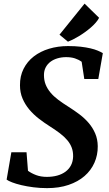

<svg xmlns="http://www.w3.org/2000/svg" viewBox="-20 -1000 588 1032"><path d="M41 -181.6H122.6L130.4 -82Q148.9 -68.4 174.3 -58.8Q199.7 -49.3 231.9 -49.3Q262.7 -49.3 288.1 -56.4Q313.5 -63.5 332.3 -77.4Q351.1 -91.3 361.6 -111.6Q372.1 -131.8 373 -158.2Q373.5 -184.6 365.7 -205.8Q357.9 -227.1 342 -246.1Q326.2 -265.1 302.7 -283Q279.3 -300.8 249.5 -319.8Q218.3 -339.4 189 -362.1Q159.7 -384.8 137.2 -411.6Q114.7 -438.5 101.1 -470.5Q87.4 -502.4 87.4 -541.5Q86.9 -590.8 106.7 -630.1Q126.5 -669.4 161.4 -696.5Q196.3 -723.6 243.7 -738Q291 -752.4 345.7 -752.4Q383.3 -752.4 413.1 -749Q442.9 -745.6 465.8 -740.2Q488.8 -734.9 505.1 -728Q521.5 -721.2 532.7 -714.4L508.3 -575.2H433.1L418.9 -668Q402.8 -679.7 382.6 -686.3Q362.3 -692.9 335.4 -692.9Q311 -692.9 289.3 -686.5Q267.6 -680.2 251.5 -668.2Q235.4 -656.2 225.8 -638.2Q216.3 -620.1 216.3 -596.7Q216.3 -568.4 225.3 -545.7Q234.4 -522.9 251.2 -502.7Q268.1 -482.4 292.7 -463.9Q317.4 -445.3 348.6 -425.8Q378.9 -406.7 407 -385.5Q435.1 -364.3 456.8 -338.9Q478.5 -313.5 491.7 -282.7Q504.9 -252 505.4 -214.4Q505.9 -166.5 487.5 -125.2Q469.2 -84 434.3 -53.7Q399.4 -23.4 348.6 -6.1Q297.9 11.2 232.9 11.2Q194.8 11.2 159.4 6.6Q124 2 95 -4.9Q65.9 -11.7 45.2 -19.8Q24.4 -27.8 15.6 -34.7ZM299.8 -813.5 434.6 -980.5 512.7 -904.3Q506.3 -891.6 494.6 -878.2Q482.9 -864.7 468.3 -852.1Q453.6 -839.4 437 -827.4Q420.4 -815.4 403.8 -805.4Q387.2 -795.4 372.1 -787.8Q356.9 -780.3 345.2 -775.9Z"/></svg>

Font: Merriweather Bold
Style: Italic
Weight: 700
Italic angle: -7°
Designer: Eben Sorkin ( eben@eyebytes.com )
Foundry: Eben Sorkin ( eben@eyebytes.com )
Version: Version 1.5; ttfautohint (v0.97) -l 13 -r 13 -G 200 -x 24 -f